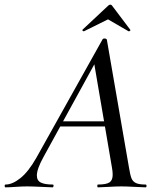

<svg xmlns="http://www.w3.org/2000/svg" viewBox="-58 -803 680 823"><path d="M-34 -12Q-5 -12 29.5 -39.5Q64 -67 98 -127L382 -635Q384 -638 389 -638Q398 -638 400 -633L495 -84Q500 -53 505.5 -39Q511 -25 524.5 -18.5Q538 -12 566 -12Q570 -12 570 -6Q570 0 566 0Q551 0 519 -2Q483 -4 462 -4Q440 -4 408 -2Q376 0 362 0Q359 0 359 -6Q359 -12 362 -12Q397 -12 411 -21Q425 -30 425 -54Q425 -68 422 -84L344 -541L378 -585L129 -131Q100 -79 100 -51Q100 -29 117 -20.5Q134 -12 168 -12Q172 -12 171.5 -6Q171 0 167 0Q155 0 121 -2Q79 -4 58 -4Q37 -4 9 -2Q-19 0 -34 0Q-38 0 -38 -6Q-38 -12 -34 -12ZM201 -283H418L420 -261H186ZM301 -669Q298 -669 296 -671.5Q294 -674 296 -676L405 -778Q410 -783 414 -783Q420 -783 423 -778L500 -676L501 -674Q501 -672 498 -670Q495 -668 493 -669L405 -720L302 -669Z"/></svg>

Font: Cormorant Garamond Medium
Style: Italic
Weight: 500
Italic angle: -10°
Designer: Christian Thalmann (Catharsis Fonts)
Foundry: Catharsis Fonts
Version: Version 4.000